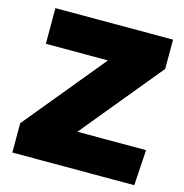

<svg xmlns="http://www.w3.org/2000/svg" viewBox="-105 -807 867 905"><g transform="rotate(15 328.5 -355.0)"><path d="M35 0V-143L358 -536H55V-710H629V-567L306 -174H641L630 0Z"/></g></svg>

Font: Livvic Black
Style: Regular
Weight: 900
Designer: Jacques Le Bailly, Baron von Fonthausen
Version: Version 1.001; ttfautohint (v1.8.2)